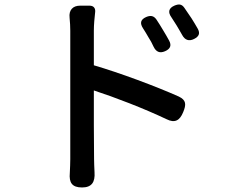

<svg xmlns="http://www.w3.org/2000/svg" viewBox="-20 -784 1020 847"><path d="M700 -650C690 -667 680 -683 670 -698C658 -715 644 -717 625 -709C600 -698 596 -682 611 -659C619 -646 627 -634 634 -621C643 -607 651 -593 658 -577C669 -555 685 -548 708 -558C731 -568 738 -583 726 -605C718 -620 709 -635 700 -650ZM825 -703C814 -719 803 -736 793 -750C781 -767 768 -767 749 -759C724 -748 720 -730 736 -708C744 -696 751 -684 759 -672C767 -658 776 -644 784 -629C796 -607 814 -601 836 -612C858 -623 864 -637 852 -658C844 -673 834 -688 825 -703ZM394 -233V-385C486 -355 614 -306 715 -258C751 -240 773 -252 788 -289C802 -323 802 -342 769 -358C666 -404 507 -463 394 -496V-649C394 -675 397 -706 400 -733C401 -749 392 -759 375 -759H341H333C301 -759 283 -739 287 -706C289 -686 290 -665 290 -649C290 -567 290 -146 290 -82C290 -64 289 -43 288 -21C284 22 298 43 342 43C385 43 400 19 397 -24C396 -46 395 -68 395 -82Z"/></svg>

Font: GenSenRounded2 TW M
Style: Regular
Weight: 500
Version: Version 2.100;PS 2.1;hotconv 16.6.51;makeotf.lib2.5.65220 DE